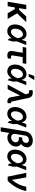

<svg xmlns="http://www.w3.org/2000/svg" viewBox="2283 -3104 1026 5632"><g transform="rotate(90 2796.0 -288.0)"><path d="M254.3 -545.5H121.4L30.5 0H163.4L198.9 -212H246.4L367.2 0H535.9L372.5 -275.2L629.6 -545.5H464.1L269.5 -335.2H219.1Z M892.4 11.4C987.6 12.1 1056.1 -43.7 1101.9 -123.6L1108.3 -44L1156.6 0L1198.9 -160.5L1192.8 -269.2L1300.4 -545.5H1196L1147.4 -417.3L1145.2 -414.1C1126.8 -495.4 1072.1 -552.6 976.6 -552.6C845.5 -552.6 728.7 -441.1 702.4 -280.2C674 -110.1 752.1 10.7 892.4 11.4ZM825.6 -265.6C843.4 -371.1 908.4 -447.1 987.9 -447.1C1073.5 -447.1 1091.6 -351.6 1095.9 -288.4L1096.6 -283.4L1093.4 -275.2C1067.1 -206 1001.4 -95.9 912.3 -95.9C843.4 -95.9 810 -167.6 825.6 -265.6Z M1853 -545.5H1375.7L1358.3 -440.7H1528.1L1480.8 -156.2C1462 -41.9 1506.4 9.9 1600.1 9.9C1636 9.9 1663.4 6.4 1696.7 -9.9L1695 -106.9C1680.4 -101.9 1666.2 -96.9 1646 -96.9C1619.3 -96.9 1598 -104.8 1606.5 -154.1L1653.8 -440.7H1835.6Z M2068.9 11.4C2164.1 12.1 2232.6 -43.7 2278.4 -123.6L2284.8 -44L2333.1 0L2375.4 -160.5L2369.3 -269.2L2476.9 -545.5H2372.5L2323.9 -417.3L2321.7 -414.1C2303.3 -495.4 2248.6 -552.6 2153.1 -552.6C2022 -552.6 1905.2 -441.1 1878.9 -280.2C1850.5 -110.1 1928.6 10.7 2068.9 11.4ZM2002.1 -265.6C2019.9 -371.1 2084.9 -447.1 2164.4 -447.1C2250 -447.1 2268.1 -351.6 2272.4 -288.4L2273.1 -283.4L2269.9 -275.2C2243.6 -206 2177.9 -95.9 2088.8 -95.9C2019.9 -95.9 1986.5 -167.6 2002.1 -265.6ZM2147.4 -613.3H2226.2L2328.8 -781.2H2208.5Z M2951.7 8.5C2969.5 8.5 2991.8 5.7 3006 1.8L3007.8 -97.3C3003.6 -96.6 2995.7 -95.9 2990.4 -95.9C2963.4 -95.9 2958.8 -114 2951.3 -147.7L2854.4 -607.2C2836.3 -692.8 2782 -737.2 2695.3 -737.2C2665.8 -737.2 2639.6 -731.5 2619.3 -724.4L2631.7 -621.4C2700.6 -639.6 2722.7 -627.1 2737.6 -561.8L2745.7 -525.2L2462 0H2596.2L2778.1 -355.8H2784.4L2833.5 -89.8C2847.3 -24.5 2889.6 8.5 2951.7 8.5Z M3315 11.4C3410.2 12.1 3478.7 -43.7 3524.5 -123.6L3530.9 -44L3579.2 0L3621.4 -160.5L3615.4 -269.2L3723 -545.5H3618.6L3570 -417.3L3567.8 -414.1C3549.4 -495.4 3494.7 -552.6 3399.1 -552.6C3268.1 -552.6 3151.3 -441.1 3125 -280.2C3096.6 -110.1 3174.7 10.7 3315 11.4ZM3248.2 -265.6C3266 -371.1 3331 -447.1 3410.5 -447.1C3496.1 -447.1 3514.2 -351.6 3518.5 -288.4L3519.2 -283.4L3516 -275.2C3489.7 -206 3424 -95.9 3334.9 -95.9C3266 -95.9 3232.6 -167.6 3248.2 -265.6Z M3833.1 -523.1 3713.1 204.5H3838.1L3879.3 -44.7L3884.2 -46.9C3918.3 -5 3966.3 8.2 4016.3 8.2C4143.1 8.2 4255 -82.4 4275.6 -208.1C4287.6 -282.3 4266 -353 4203.8 -390.6C4257.5 -430.4 4290.8 -488.3 4299.7 -543.3C4318.5 -654.8 4233 -737.2 4103.3 -737.2C3971.2 -737.2 3854.8 -651.6 3833.1 -523.1ZM3906.6 -209.2 3957.4 -516.7C3968.4 -583.1 4023.4 -623.2 4084.9 -623.2C4146.3 -623.2 4181.5 -583.1 4171.9 -527.3C4164.1 -480.5 4124.6 -427.9 4050.4 -427.9H4015.6L3998.9 -328.8H4053.3C4120.7 -328.8 4163.4 -281.6 4152.7 -216.6C4142.4 -154.1 4085.6 -102.3 4010.3 -102.3C3937.5 -102.3 3900.9 -150.6 3906.6 -209.2Z M4564.6 11.4C4659.8 12.1 4728.3 -43.7 4774.1 -123.6L4780.5 -44L4828.8 0L4871.1 -160.5L4865.1 -269.2L4972.7 -545.5H4868.3L4819.6 -417.3L4817.5 -414.1C4799 -495.4 4744.3 -552.6 4648.8 -552.6C4517.8 -552.6 4400.9 -441.1 4374.6 -280.2C4346.2 -110.1 4424.4 10.7 4564.6 11.4ZM4497.9 -265.6C4515.6 -371.1 4580.6 -447.1 4660.2 -447.1C4745.7 -447.1 4763.8 -351.6 4768.1 -288.4L4768.8 -283.4L4765.6 -275.2C4739.3 -206 4673.7 -95.9 4584.5 -95.9C4515.6 -95.9 4482.2 -167.6 4497.9 -265.6Z M5161.9 0H5286.2C5447.1 -165.1 5549.7 -356.9 5583.5 -545.5H5457.7C5425.4 -390.3 5385.3 -287.3 5261.4 -128.6H5255.7L5183.6 -545.5H5048.7Z"/></g></svg>

Font: Margiela Sans Semi Bold
Style: Italic
Weight: 600
Italic angle: -9.39999°
Designer: Stefan Endress, Andreas Faust
Version: Version 1.100;FEAKit 1.0